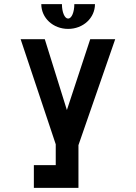

<svg xmlns="http://www.w3.org/2000/svg" viewBox="-20 -710 658 930"><path d="M417 -520 304 -177 197 -520H80L250 -11V90H144V200H360V-7L538 -520ZM180 -690C180 -623 237 -570 310 -570C383 -570 440 -623 440 -690H340C340 -651 327 -620 310 -620C293 -620 280 -651 280 -690Z"/></svg>

Font: Grotesk 03
Style: Bold
Weight: 500
Designer: Frank Adebiaye, contributions by Jérémy Landes, Ariel Martín Pérez
Foundry: Velvetyne Type Foundry
Version: Version 3.000;Glyphs 3.1.2 (3150)